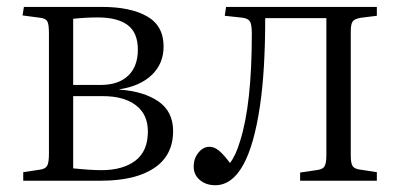

<svg xmlns="http://www.w3.org/2000/svg" viewBox="-20 -528 1165 561"><path d="M47.9 0V-24.9L96.2 -32.2Q112.3 -34.2 117.7 -43.5Q123 -52.7 123 -78.1V-431.2Q123 -456.5 118.4 -465.3Q113.8 -474.1 97.2 -476.1L45.9 -482.9L49.8 -507.8H277.8Q361.3 -507.8 409.7 -480.2Q458 -452.6 458 -392.1Q458 -342.3 423.8 -309.3Q389.6 -276.4 329.1 -267.1V-266.1Q399.9 -261.2 442.9 -231.7Q485.8 -202.1 485.8 -145Q485.8 -74.2 430.7 -37.1Q375.5 0 274.9 0ZM193.8 -279.8H273.9Q326.2 -279.8 354.5 -306.9Q382.8 -334 382.8 -382.8Q382.8 -432.6 353 -454.8Q323.2 -477.1 265.1 -477.1Q231.9 -477.1 193.8 -473.1ZM276.9 -30.8Q338.4 -30.8 375.2 -58.3Q412.1 -85.9 412.1 -144Q412.1 -193.8 377 -220.5Q341.8 -247.1 280.8 -247.1H193.8V-36.1Q244.6 -30.8 276.9 -30.8Z M608.9 13.2Q582 13.2 564 -2Q545.9 -17.1 545.9 -41Q545.9 -64.9 559.8 -82Q573.7 -99.1 591.8 -99.1Q606.4 -99.1 620.1 -87.6Q633.8 -76.2 651.9 -51.8Q668.9 -73.2 681.6 -116.2Q715.8 -223.6 715.8 -429.2Q715.8 -455.6 710.7 -464.6Q705.6 -473.6 689.9 -476.1L636.7 -481.9L640.6 -507.8H1081.1V-481.9L1034.7 -476.1Q1016.1 -473.1 1010.5 -465.3Q1004.9 -457.5 1004.9 -436V-73.2Q1004.9 -50.8 1010.5 -42.5Q1016.1 -34.2 1033.7 -32.2L1081.1 -24.9V0H856.9V-23.9L903.8 -30.8Q922.4 -32.7 928 -41.7Q933.6 -50.8 933.6 -75.2V-475.1H754.9Q754.9 -321.8 739.7 -219.2Q705.6 13.2 608.9 13.2Z"/></svg>

Font: Literata Light
Style: Regular
Weight: 300
Designer: Latin by Veronika Burian and Jose Scaglione. Greek by Irene Vlachou. Cyrillic by Vera Evstafieva.
Foundry: TypeTogether
Version: Version 3.021